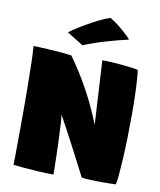

<svg xmlns="http://www.w3.org/2000/svg" viewBox="-92 -915 825 991"><g transform="rotate(10 320.5 -420.0)"><path d="M256.5 3.5Q217.5 3.5 175.5 1Q133.5 -1.5 98.5 -4.8Q63.5 -8 44.5 -10.5Q45 -13 45.2 -28.8Q45.5 -44.5 45.8 -70.2Q46 -96 46.2 -129.5Q46.5 -163 46.8 -202Q47 -241 47 -283Q47 -348 46.5 -413.8Q46 -479.5 44.5 -536.8Q43 -594 40 -632Q51.5 -632 76.2 -631Q101 -630 131.2 -628.2Q161.5 -626.5 190.5 -623.8Q219.5 -621 240.5 -618Q270 -577 295 -537.2Q320 -497.5 341.8 -457.5Q363.5 -417.5 383.2 -375.2Q403 -333 421.5 -286L402.5 -621.5Q419.5 -621.5 446.2 -620Q473 -618.5 502 -616Q531 -613.5 555.2 -610.2Q579.5 -607 591.5 -603.5Q593.5 -587 595.2 -567Q597 -547 598 -524.5Q599 -502 600 -477.2Q601 -452.5 601.2 -426.2Q601.5 -400 601.5 -373Q601.5 -311.5 600 -250.5Q598.5 -189.5 595.5 -137.2Q592.5 -85 589.2 -49.2Q586 -13.5 582 -2.5Q566 -2 547 -1.5Q528 -1 508 -1Q478 -1 449.8 -2.2Q421.5 -3.5 402.5 -7Q399.5 -13 392 -27.8Q384.5 -42.5 373 -64.5Q361.5 -86.5 347.2 -114.2Q333 -142 316.2 -173.8Q299.5 -205.5 281.2 -239.8Q263 -274 244 -308.5Q246 -295.5 247.5 -272Q249 -248.5 250.2 -218.8Q251.5 -189 252.8 -157Q254 -125 254.8 -94.2Q255.5 -63.5 256 -38Q256.5 -12.5 256.5 3.5ZM408.5 -843Q436 -826 460 -806.2Q484 -786.5 500 -771Q516 -755.5 519.5 -750Q495.5 -745 463 -736.5Q430.5 -728 396.5 -717.8Q362.5 -707.5 333.5 -697.2Q304.5 -687 288 -679.5L202.5 -732.5Q223.5 -748.5 253.5 -767Q283.5 -785.5 314.8 -802.5Q346 -819.5 371.5 -830.8Q397 -842 408.5 -843Z"/></g></svg>

Font: Grandstander Thin Black
Style: Regular
Weight: 900
Version: Version 1.200